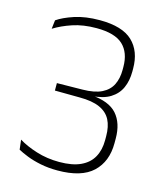

<svg xmlns="http://www.w3.org/2000/svg" viewBox="-101 -724 685 809"><g transform="rotate(15 241.0 -319.0)"><path d="M225 9.5Q185 9.5 150.8 2.5Q116.5 -4.5 90.8 -14.8Q65 -25 49 -34L44 -76.5Q76 -56.5 122.8 -41.8Q169.5 -27 223 -27Q280 -27 316 -43.8Q352 -60.5 369.2 -91.5Q386.5 -122.5 386.5 -165.5V-183Q386.5 -225.5 371.8 -254Q357 -282.5 324 -297.2Q291 -312 236 -312L128 -313V-345.5L239 -347Q292 -347.5 323 -363Q354 -378.5 367.5 -406.2Q381 -434 381 -470.5V-483.5Q381 -546 345.8 -579.2Q310.5 -612.5 230 -612.5Q172 -612.5 126.5 -597.2Q81 -582 47.5 -561L52 -599Q78.5 -617.5 125.2 -633Q172 -648.5 235 -648.5Q333 -648.5 377.8 -606Q422.5 -563.5 422.5 -487.5V-474.5Q422.5 -434.5 408.5 -403.2Q394.5 -372 363.8 -353Q333 -334 282.5 -331L280 -328.5L281 -334Q359.5 -328.5 393.8 -289.8Q428 -251 428 -184V-163.5Q428 -83.5 378.8 -37Q329.5 9.5 225 9.5Z"/></g></svg>

Font: Anek Gujarati ExtraLight
Style: Regular
Weight: 250
Version: Version 1.003